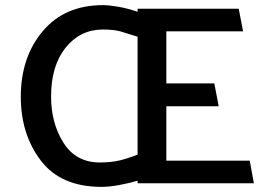

<svg xmlns="http://www.w3.org/2000/svg" viewBox="-20 -714 1033 748"><path d="M516 -571Q476 -584 450 -591.5Q424 -599 379 -599Q291 -598 235 -527.5Q179 -457 179 -338Q179 -234 227.5 -157.5Q276 -81 369 -81Q415 -81 450 -90Q485 -99 516 -112ZM969 0H516V-10Q482 0 444 7Q406 14 375 14Q217 14 139 -88.5Q61 -191 61 -337Q61 -491 146.5 -592.5Q232 -694 381 -694Q405 -694 442 -687.5Q479 -681 516 -668V-680H910L927 -592H628V-389H815L832 -300H628V-88H953Z"/></svg>

Font: Palanquin SemiBold
Style: Regular
Weight: 600
Designer: Pria Ravichandran
Version: Version 1.0.4